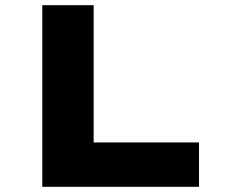

<svg xmlns="http://www.w3.org/2000/svg" viewBox="-20 -720 868 740"><path d="M143 0V-700H341V-171H747V0Z"/></svg>

Font: Lexend Peta ExtraBold
Style: Regular
Weight: 800
Version: Version 1.007